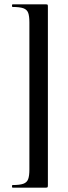

<svg xmlns="http://www.w3.org/2000/svg" viewBox="-20 -745 314 882"><path d="M200 106V-715Q200 -722 198.5 -723.5Q197 -725 191 -725Q168 -725 137.5 -725Q107 -725 80 -725Q53 -725 38 -725Q35 -725 35 -719Q35 -713 38 -713Q71 -713 87.5 -707Q104 -701 109.5 -686Q115 -671 115 -642V34Q115 62 109.5 77.5Q104 93 87.5 99Q71 105 38 105Q35 105 35 111Q35 117 38 117Q53 117 80 117Q107 117 137.5 117Q168 117 191 117Q197 117 198.5 115Q200 113 200 106Z"/></svg>

Font: Cormorant Garamond Light SemiBold
Style: Regular
Weight: 600
Version: Version 4.001